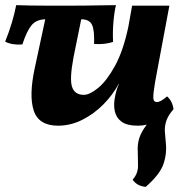

<svg xmlns="http://www.w3.org/2000/svg" viewBox="-20 -480 727 747"><path d="M206 9Q131 9 111.5 -49Q92 -107 115 -214L156 -405Q121 -404 102.5 -381.5Q84 -359 67 -307Q27 -304 0 -318Q14 -352 25.5 -390Q37 -428 43 -460Q71 -459 99.5 -458.5Q128 -458 165 -458Q202 -458 255 -458Q314 -458 355.5 -459Q397 -460 431 -460Q424 -429 421 -390.5Q418 -352 420 -317Q388 -306 346 -309Q348 -364 337.5 -384.5Q327 -405 296 -405L266 -257Q250 -172 260.5 -141.5Q271 -111 306 -111Q329 -111 362 -138Q395 -165 427 -223Q459 -281 479 -374L494 -458H639L592 -207Q581 -150 578 -124Q575 -98 578 -90.5Q581 -83 591 -83Q605 -83 630 -105Q651 -87 655 -55Q634 -31 627 -9.5Q620 12 621.5 32.5Q623 53 625 74Q630 117 616 158Q602 199 547 247Q513 244 496 219Q517 196 517 165Q517 134 516 110Q514 82 522 57Q530 32 551 5Q534 9 517 9Q474 9 453 -6.5Q432 -22 426.5 -48Q421 -74 428 -106Q430 -117 433.5 -129Q437 -141 443 -154H442Q419 -111 382.5 -74Q346 -37 300.5 -14Q255 9 206 9Z"/></svg>

Font: Vollkorn
Style: Bold Italic
Weight: 700
Italic angle: -11°
Designer: Friedrich Althausen
Foundry: Friedrich Althausen
Version: Version 5.000; ttfautohint (v1.8.3)